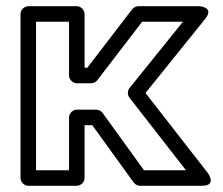

<svg xmlns="http://www.w3.org/2000/svg" viewBox="-20 -573 717 618"><path d="M289.9 -220H227.2C212.1 -220 202.2 -205.7 202.2 -195V-25H96V-503H202.2V-330C202.2 -314.9 216.5 -305 227.2 -305H273.4C281.4 -305 289.4 -309.7 293.2 -314.8L437.5 -503H568.8L396.9 -289.7C389.5 -280.5 390.1 -267 396.7 -258.6L578.6 -25H443.5L310.2 -209.6C305.4 -216.3 296.8 -220 289.9 -220ZM277.1 -170 410.4 14.6C414.5 20.3 422.5 25 430.7 25H629.8C679.3 25 649.5 -15.4 649.5 -15.4L448.3 -273.7L640.5 -512.3C671.6 -550.9 621 -553 621 -553H425.2C418.8 -553 410.2 -549.6 405.4 -543.2L261.1 -355H252.2V-528C252.2 -538.7 242.3 -553 227.2 -553H71C60.3 -553 46 -543.1 46 -528V0C46 10.7 55.9 25 71 25H227.2C237.9 25 252.2 15.1 252.2 0V-170Z"/></svg>

Font: Asimov
Style: WidOu
Weight: 500
Designer: Google
Version: Version 2.000980; 2014